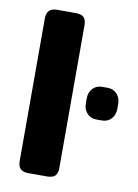

<svg xmlns="http://www.w3.org/2000/svg" viewBox="-79 -734 567 787"><g transform="rotate(10 204.5 -340.0)"><path d="M51 -43V-636Q51 -658 61.5 -669Q72 -680 96 -680H171Q196 -680 206 -669.5Q216 -659 216 -636V-43Q216 -21 206 -10.5Q196 0 171 0H96Q72 0 61.5 -10.5Q51 -21 51 -43ZM277 -322V-344Q277 -368 292 -384.5Q307 -401 331 -401H354Q378 -401 393 -384.5Q408 -368 408 -344V-322Q408 -298 393 -281.5Q378 -265 354 -265H331Q307 -265 292 -281.5Q277 -298 277 -322Z"/></g></svg>

Font: Mitr Medium
Style: Regular
Weight: 500
Designer: Thanarat Vachiruckul
Foundry: Cadson Demak
Version: Version 1.003